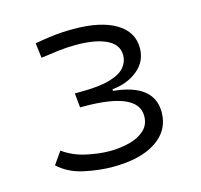

<svg xmlns="http://www.w3.org/2000/svg" viewBox="-84 -618 754 719"><g transform="rotate(-15 293.0 -258.5)"><path d="M270 9.8Q215.3 9.8 157.7 -2.9Q100.1 -15.6 60.5 -51.8L94.2 -100.1Q133.3 -71.8 183.1 -61Q232.9 -50.3 272.9 -50.3Q313.5 -50.3 349.6 -59.6Q385.7 -68.8 408.4 -89.6Q431.2 -110.4 431.2 -144.5Q431.2 -237.3 221.7 -237.3H207.5L202.1 -293H223.1Q297.4 -293 338.9 -305.4Q380.4 -317.9 397.2 -338.6Q414.1 -359.4 414.1 -384.3Q414.1 -425.8 371.3 -446.5Q328.6 -467.3 254.4 -467.3Q218.3 -467.3 185.3 -463.4Q152.3 -459.5 116.2 -454.1L108.9 -512.2Q138.2 -517.6 175.8 -522.5Q213.4 -527.3 258.8 -527.3Q364.3 -527.3 422.9 -492.4Q481.4 -457.5 481.4 -394.5Q481.4 -342.8 441.4 -309.8Q401.4 -276.9 342.3 -271.5V-265.1Q498 -250 498 -141.1Q498 -70.8 437.3 -30.5Q376.5 9.8 270 9.8Z"/></g></svg>

Font: Cascadia Mono PL Light
Style: Regular
Weight: 300
Monospace: yes
Designer: Aaron Bell
Foundry: Saja Typeworks
Version: Version 2404.023; ttfautohint (v1.8.4)